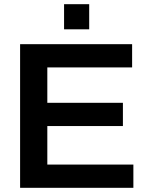

<svg xmlns="http://www.w3.org/2000/svg" viewBox="-20 -897 712 917"><path d="M76 0V-686H611V-575H206V-406H567V-295H206V-111H617V0ZM286 -757V-877H406V-757Z"/></svg>

Font: Archivo SemiBold SemiBold
Style: Regular
Weight: 600
Version: Version 2.001